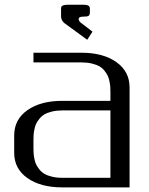

<svg xmlns="http://www.w3.org/2000/svg" viewBox="-20 -812 644 832"><path d="M244.6 -771Q244.6 -779.3 245.8 -782.7Q247.1 -786.1 253.9 -788.8Q260.7 -791.5 275.9 -791.5H338.4Q349.6 -791.5 356.4 -790Q363.3 -788.6 366 -784.9Q368.7 -781.2 369.1 -778.8Q369.6 -776.4 369.6 -771V-760.3Q369.6 -748 364.5 -743.9Q359.4 -739.7 338.4 -739.7Q320.8 -739.7 320.8 -729Q320.8 -722.7 329.1 -714.4L380.9 -674.8L357.9 -639.6L258.3 -712.4Q245.6 -723.6 244.6 -739.7ZM125 -541.5V-583.5H333.5Q426.8 -583.5 484.1 -543Q541.5 -502.4 541.5 -433.1V0H250Q156.2 0 98.9 -40.3Q41.5 -80.6 41.5 -149.9V-225.1Q41.5 -294.4 98.9 -334.7Q156.2 -375 250 -375H458.5V-410.6Q458.5 -423.8 458 -433.3Q457.5 -442.9 454.8 -457.5Q452.1 -472.2 447.3 -482.7Q442.4 -493.2 433.1 -505.1Q423.8 -517.1 411.1 -524.4Q398.4 -531.7 378.4 -536.6Q358.4 -541.5 333.5 -541.5ZM458.5 -41.5V-333.5H250Q225.1 -333.5 205.1 -328.6Q185.1 -323.7 172.4 -316.2Q159.7 -308.6 150.4 -296.9Q141.1 -285.2 136.2 -274.7Q131.3 -264.2 128.7 -249.5Q126 -234.9 125.5 -225.1Q125 -215.3 125 -202.1V-172.9Q125 -159.7 125.5 -149.9Q126 -140.1 128.7 -125.5Q131.3 -110.8 136.2 -100.3Q141.1 -89.8 150.4 -78.1Q159.7 -66.4 172.4 -58.8Q185.1 -51.3 205.1 -46.4Q225.1 -41.5 250 -41.5Z"/></svg>

Font: Gputeks
Style: Regular
Weight: 500
Version: Version 0.9